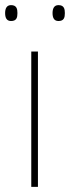

<svg xmlns="http://www.w3.org/2000/svg" viewBox="-32 -795 273 749"><path d="M-12 -744C-12 -727 -7 -713 11 -713C33 -713 36 -727 36 -744C36 -760 33 -775 11 -775C-7 -775 -12 -760 -12 -744ZM173 -744C173 -727 178 -713 196 -713C218 -713 221 -727 221 -744C221 -760 218 -775 196 -775C178 -775 173 -760 173 -744ZM116 -66V-594H90V-66Z"/></svg>

Font: Noto Sans Malayalam UI Thin
Style: Regular
Weight: 100
Designer: Jelle Bosma - Monotype Design Team
Foundry: Monotype Imaging Inc.
Version: Version 2.104